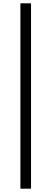

<svg xmlns="http://www.w3.org/2000/svg" viewBox="-20 -858 309 1157"><path d="M103 279H167V-838H103Z"/></svg>

Font: Noto Sans CJK JP Regular
Style: Regular
Weight: 400
Designer: Ryoko NISHIZUKA (kana & ideographs); Paul D. Hunt (Latin, Greek & Cyrillic); Wenlong ZHANG (bopomofo); Sandoll Communica
Foundry: Adobe Systems Incorporated
Version: Version 1.001;PS 1.001;hotconv 1.0.78;makeotf.lib2.5.61930